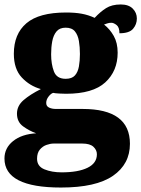

<svg xmlns="http://www.w3.org/2000/svg" viewBox="-34 -607 633 860"><path d="M239 233Q-14 233 -14 103Q-14 56 24.5 25Q63 -6 128 -10Q97 -21 69.5 -41Q42 -61 42 -98Q42 -133 71.5 -158.5Q101 -184 149 -208Q99 -222 63.5 -260Q28 -298 28 -366Q28 -455 84.5 -503Q141 -551 262 -551Q302 -551 332 -545.5Q362 -540 390 -527Q415 -554 441 -570.5Q467 -587 507 -587Q542 -587 560.5 -568.5Q579 -550 579 -524Q579 -498 562 -478Q545 -458 501 -458Q501 -485 488 -495Q475 -505 465 -505Q454 -505 446 -502Q438 -499 432 -497Q458 -477 475.5 -446Q493 -415 493 -371Q493 -289 437.5 -238Q382 -187 262 -187Q252 -187 232 -188Q212 -189 204 -191Q194 -188 183.5 -174.5Q173 -161 173 -146Q173 -131 186 -125Q199 -119 216 -119H336Q548 -119 548 37Q548 128 472 180.5Q396 233 239 233ZM260 -254Q288 -254 301.5 -269Q315 -284 319.5 -309.5Q324 -335 324 -365Q324 -396 319.5 -423Q315 -450 301.5 -466.5Q288 -483 260 -483Q233 -483 219 -466Q205 -449 200 -422Q195 -395 195 -364Q195 -320 207.5 -287Q220 -254 260 -254ZM242 165Q316 165 358 144.5Q400 124 400 84Q400 65 384.5 50.5Q369 36 335 36H206Q192 36 174.5 42Q157 48 144.5 63Q132 78 132 104Q132 138 165 151.5Q198 165 242 165Z"/></svg>

Font: Noto Serif Black
Style: Regular
Weight: 900
Designer: Monotype Design Team
Foundry: Monotype Imaging Inc.
Version: Version 2.014; ttfautohint (v1.8.4.7-5d5b)